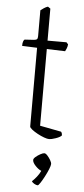

<svg xmlns="http://www.w3.org/2000/svg" viewBox="-61 -706 429 980"><g transform="rotate(5 153.5 -216.5)"><path d="M209 0Q199 0 182.5 -6Q166 -12 148.5 -21.5Q131 -31 119 -40.5Q107 -50 107 -56V-459L30 -462Q30 -478 33.5 -486Q37 -494 40 -495L88 -498Q99 -499 103 -503Q107 -507 107 -519V-651Q113 -656 123.5 -663Q134 -670 144 -673L157 -664V-500H254L263 -490Q262 -479 258 -469Q254 -459 251 -454L157 -457V-64L266 -43Q272 -37 272 -24Q264 -15 242 -7.5Q220 0 209 0ZM171 240Q164 240 154 234.5Q144 229 140 222Q151 212 163.5 196.5Q176 181 183 165Q168 159 152.5 142.5Q137 126 137 113Q137 106 147.5 97Q158 88 171 81Q184 74 191 74Q198 74 207 84Q216 94 223 106Q230 118 230 126Q230 134 222.5 152.5Q215 171 204.5 191Q194 211 184.5 225.5Q175 240 171 240Z"/></g></svg>

Font: Texturina 72pt Thin
Style: Regular
Weight: 100
Designer: Guillermo Torres Carreño
Foundry: Omnibus-Type
Version: Version 1.002; ttfautohint (v1.8.3)